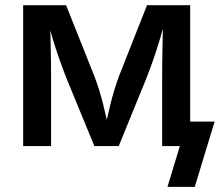

<svg xmlns="http://www.w3.org/2000/svg" viewBox="-20 -560 843 736"><path d="M68.8 0V-540H233.4L341.3 -269Q351.6 -242.7 359.9 -215.8Q368.2 -189 374.8 -162.6Q381.3 -136.2 387 -110.8Q392.6 -85.4 397.9 -62.5H380.9Q385.7 -85 391.4 -109.9Q397 -134.8 403.6 -161.6Q410.2 -188.5 418.5 -215.6Q426.8 -242.7 436.5 -269L543.5 -540H709V0H601.6V-254.4Q601.6 -282.7 601.8 -312Q602.1 -341.3 602.8 -371.8Q603.5 -402.3 604 -433.1Q604.5 -463.9 605 -494.1H616.2Q605 -450.2 593.3 -410.9Q581.5 -371.6 568.4 -333.5Q555.2 -295.4 539.1 -254.9L435.1 0H341.8L236.8 -254.9Q220.7 -295.9 207.3 -334Q193.8 -372.1 182.1 -411.4Q170.4 -450.7 159.2 -494.1H171.9Q172.4 -466.8 173.1 -436.8Q173.8 -406.7 174.6 -375.5Q175.3 -344.2 175.5 -313.7Q175.8 -283.2 175.8 -254.4V0ZM622.1 156.2 669.4 0H634.8V-93.8H802.7L726.6 156.2Z"/></svg>

Font: V-Inter
Style: Medium-500
Weight: 500
Designer: Rasmus Andersson
Foundry: rsms
Version: Version 4.000;git-4146feb